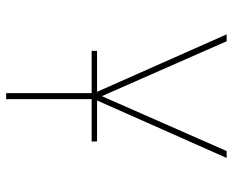

<svg xmlns="http://www.w3.org/2000/svg" viewBox="-88 -688 775 640"><g transform="rotate(90 300.0 -367.5)"><path d="M290 0V-293L94 -735H117L300 -319L483 -735H506L310 -293V0ZM149 -285V-303H451V-285Z"/></g></svg>

Font: Iosevka SS04 Thin Extended
Style: Regular
Weight: 100
Width: 7
Monospace: yes
Designer: Belleve Invis
Foundry: Belleve Invis
Version: Version 19.0.0; ttfautohint (v1.8.4)